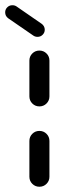

<svg xmlns="http://www.w3.org/2000/svg" viewBox="-73 -711 247 731"><path d="M77 0Q61.1 0 50 -11.1Q38.9 -22.2 38.9 -38.1V-174.4Q38.9 -190.4 50 -201.5Q61.1 -212.6 77 -212.6Q93 -212.6 104.1 -201.5Q115.2 -190.4 115.2 -174.4V-38.1Q115.2 -22.2 104.1 -11.1Q93 0 77 0ZM77 -305.9Q61.1 -305.9 50 -317Q38.9 -328.1 38.9 -344.1V-480.4Q38.9 -496.3 50 -507.4Q61.1 -518.5 77 -518.5Q93 -518.5 104.1 -507.4Q115.2 -496.3 115.2 -480.4V-344.1Q115.2 -328.1 104.1 -317Q93 -305.9 77 -305.9ZM-53.3 -664.1Q-53.3 -675.2 -45.4 -683.1Q-37.4 -691.1 -25.9 -691.1Q-17 -691.1 -10.4 -686.7L85.6 -620.4Q97.4 -611.5 97.4 -597.8Q97.4 -586.7 89.4 -578.7Q81.5 -570.7 70 -570.7Q61.1 -570.7 54.4 -575.2L-41.9 -641.5Q-53.3 -650 -53.3 -664.1Z"/></svg>

Font: 26F Galaxy Hebrew
Style: Bold
Weight: 700
Designer: C₂₉H₂₅N₃O₅
Version: Version 1.000